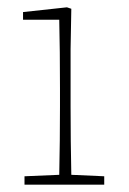

<svg xmlns="http://www.w3.org/2000/svg" viewBox="-20 -505 354 525"><path d="M47 0V-23L142 -27Q143 -68 143.5 -120Q144 -172 144 -213V-263Q144 -314 143.5 -362Q143 -410 142 -451H43V-472L163 -485L175 -481L173 -371V-213Q173 -172 173.5 -120Q174 -68 175 -27L265 -23V0Z"/></svg>

Font: Source Serif 4 SmText ExtraLight
Style: Regular
Weight: 200
Designer: Frank Grießhammer
Foundry: Adobe
Version: Version 4.005;hotconv 1.1.0;makeotfexe 2.6.0